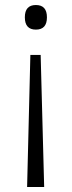

<svg xmlns="http://www.w3.org/2000/svg" viewBox="-20 -561 286 765"><path d="M167 -492Q167 -443 123 -443Q79 -443 79 -492Q79 -541 123 -541Q167 -541 167 -492ZM101 -342H142L156 184H88Z"/></svg>

Font: Noto Sans Lao Light
Style: Regular
Weight: 300
Designer: Monotype Design Team
Foundry: Monotype Imaging Inc.
Version: Version 2.003; ttfautohint (v1.8.4.7-5d5b)